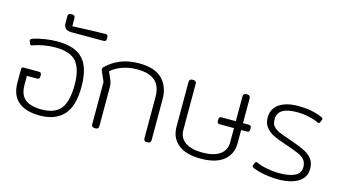

<svg xmlns="http://www.w3.org/2000/svg" viewBox="-85 -1071 2503 1399"><g transform="rotate(15 1166.5 -371.5)"><path d="M55 -175V-277Q55 -292 70 -292H186Q205 -292 205 -273V-260Q205 -249 200 -244.5Q195 -240 185 -240H109V-172Q109 -98 150 -64.5Q191 -31 274 -31Q375 -31 418.5 -86.5Q462 -142 462 -265Q462 -386 415.5 -440Q369 -494 257 -494Q212 -494 168 -486Q124 -478 90 -465L82 -463Q74 -463 70 -474L63 -491Q62 -493 62 -497Q62 -506 77 -511Q113 -524 163.5 -532Q214 -540 261 -540Q393 -540 453.5 -475Q514 -410 514 -265Q514 -119 452 -52Q390 15 274 15Q165 15 110 -33Q55 -81 55 -175Z M281 -689V-735Q281 -758 304 -758H312Q335 -758 335 -735V-675Q402 -678 470.5 -680.5Q539 -683 583 -683Q594 -683 598 -678.5Q602 -674 602 -663V-650Q602 -631 583 -631H342Q310 -631 295.5 -645Q281 -659 281 -689Z M660 -23V-341L631 -407Q624 -421 624 -429Q624 -439 628 -442Q724 -540 875 -540Q996 -540 1052 -483Q1108 -426 1108 -332V-23Q1108 0 1085 0H1077Q1054 0 1054 -23V-335Q1054 -415 1010 -454.5Q966 -494 874 -494Q815 -494 764 -476Q713 -458 678 -427L698 -383Q707 -363 710.5 -349Q714 -335 714 -312V-23Q714 0 691 0H683Q660 0 660 -23Z M1258 -164V-502Q1258 -525 1281 -525H1289Q1312 -525 1312 -502V-156Q1312 -95 1358 -63Q1404 -31 1488 -31Q1572 -31 1618.5 -63Q1665 -95 1665 -156V-263H1558Q1548 -263 1543 -267.5Q1538 -272 1538 -283V-296Q1538 -315 1557 -315H1665V-502Q1665 -525 1688 -525H1696Q1719 -525 1719 -502V-315H1763Q1782 -315 1782 -296V-283Q1782 -272 1777 -267.5Q1772 -263 1762 -263H1719V-164Q1719 -81 1660 -33Q1601 15 1488 15Q1375 15 1316.5 -33Q1258 -81 1258 -164Z M1883 -18Q1873 -22 1869.5 -26.5Q1866 -31 1869 -38L1876 -55Q1880 -66 1887 -66Q1893 -66 1896 -64Q1927 -49 1975 -40Q2023 -31 2071 -31Q2143 -31 2185 -52Q2227 -73 2227 -118Q2227 -151 2210.5 -172Q2194 -193 2158.5 -208.5Q2123 -224 2048 -249Q1993 -267 1959 -284.5Q1925 -302 1903.5 -330.5Q1882 -359 1882 -402Q1882 -469 1935 -504.5Q1988 -540 2077 -540Q2180 -540 2255 -507Q2265 -503 2268.5 -498.5Q2272 -494 2269 -487L2262 -470Q2258 -459 2251 -459Q2245 -459 2242 -461Q2210 -476 2167 -485Q2124 -494 2077 -494Q1934 -494 1934 -402Q1934 -369 1949.5 -350Q1965 -331 1994.5 -318Q2024 -305 2096 -281Q2165 -257 2202.5 -237Q2240 -217 2259 -189.5Q2278 -162 2278 -118Q2278 -54 2222 -19.5Q2166 15 2072 15Q2021 15 1969.5 6Q1918 -3 1883 -18Z"/></g></svg>

Font: Mitr ExtraLight
Style: Regular
Weight: 250
Designer: Thanarat Vachiruckul
Foundry: Cadson Demak Co.,Ltd.
Version: Version 1.000